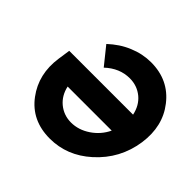

<svg xmlns="http://www.w3.org/2000/svg" viewBox="-173 -903 1106 1106"><g transform="rotate(45 380.0 -350.0)"><path d="M467 -712Q433 -712 399 -705Q365 -698 332 -684Q298 -670 268 -650Q238 -630 210 -604L296 -497Q363 -560 446 -560Q506 -560 551 -523Q594 -487 607 -425H87L76 -350Q55 -205 135 -98Q217 12 365 12Q505 12 615 -87Q733 -193 756 -350Q777 -499 696 -603Q612 -712 467 -712ZM226 -273H585Q557 -214 502 -177Q447 -140 386 -140Q327 -140 282 -177Q239 -213 226 -273Z"/></g></svg>

Font: Unageo
Style: ExtraBold-Italic
Weight: 800
Designer: Richard Sepsi
Foundry: Richard Sepsi
Version: Version 2.000